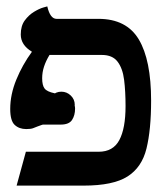

<svg xmlns="http://www.w3.org/2000/svg" viewBox="-20 -581 514 601"><path d="M131 -253Q131 -270 143 -282Q155 -294 172 -294Q189 -294 201.5 -282Q214 -270 214 -253Q214 -236 201.5 -223.5Q189 -211 172 -211Q155 -211 143 -223.5Q131 -236 131 -253ZM373 -249Q373 -295 368.5 -331Q364 -367 348 -388Q332 -409 299 -409H135Q124 -391 118 -373Q112 -355 112 -336Q112 -314 119.5 -304Q127 -294 151 -289Q215 -277 215 -241Q215 -220 205.5 -205.5Q196 -191 170 -191H115Q113 -191 108 -189Q103 -187 97 -185Q90 -182 83 -179.5Q76 -177 62 -177Q40 -177 26 -190Q12 -203 12 -240Q12 -285 31 -331.5Q50 -378 80 -419Q45 -440 45 -473Q45 -500 57.5 -517Q70 -534 86.5 -544Q103 -554 115.5 -557.5Q128 -561 128 -561Q137 -522 157 -522H288Q376 -522 414.5 -457.5Q453 -393 453 -266Q453 -175 438.5 -116Q424 -57 379 -28.5Q334 0 242 0H32L61 -106H289Q334 -106 353.5 -142.5Q373 -179 373 -249Z"/></svg>

Font: Libertinus Serif SemiBold
Style: Regular
Weight: 600
Designer: Philipp H. Poll, Khaled Hosny
Foundry: Caleb Maclennan
Version: Version 7.051;RELEASE